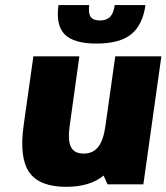

<svg xmlns="http://www.w3.org/2000/svg" viewBox="-20 -720 650 750"><path d="M399.9 0 384.8 -34.2Q331.5 9.8 238.8 9.8Q133.8 9.8 94.2 -47.1Q54.7 -104 72.3 -230L110.4 -500H290L252.4 -230Q244.1 -171.9 257.1 -146Q270 -120.1 306.6 -120.1Q343.3 -120.1 363.8 -146.2Q384.3 -172.4 392.1 -230L430.2 -500H610.4L540 0ZM428.2 -700.2H548.3Q537.1 -621.6 491.9 -585.7Q446.8 -549.8 357.4 -549.8Q268.1 -549.8 232.7 -585.7Q197.3 -621.6 208.5 -700.2H328.6Q324.2 -668.5 334 -654.3Q343.8 -640.1 370.1 -640.1Q396.5 -640.1 410.2 -654.3Q423.8 -668.5 428.2 -700.2Z"/></svg>

Font: Fivo Sans Heavy
Style: Regular
Weight: 900
Designer: Alexander Slobzheninov
Foundry: Alexander Slobzheninov
Version: 1.0